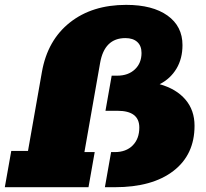

<svg xmlns="http://www.w3.org/2000/svg" viewBox="-46 -781 859 801"><path d="M-25.9 0 1 -151.4H70.8L128.9 -481Q152.3 -613.3 245.4 -687Q338.4 -760.7 480.5 -760.7Q590.3 -760.7 652.8 -716.1Q715.3 -671.4 715.3 -592.8Q715.3 -536.6 690.2 -494.6Q665 -452.6 620.1 -429.7Q689.5 -410.2 727.5 -365.7Q765.6 -321.3 765.6 -256.3Q765.6 -135.7 677.5 -67.9Q589.4 0 433.1 0H391.6L417.5 -146.5H433.1Q480 -146.5 507.6 -174.3Q535.2 -202.1 535.2 -249Q535.2 -318.8 444.3 -318.8H394L419.9 -465.3H442.9Q488.8 -465.3 516.6 -491.5Q544.4 -517.6 544.4 -560.1Q544.4 -589.8 526.6 -606Q508.8 -622.1 477.1 -622.1Q389.6 -622.1 371.6 -518.1L306.2 -146.5H349.1L323.2 0Z"/></svg>

Font: Bevan
Style: Italic
Weight: 400
Italic angle: -10°
Designer: Vernon Adams
Foundry: Vernon Adams
Version: Version 2.100; ttfautohint (v1.8.3)